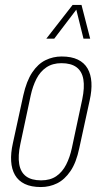

<svg xmlns="http://www.w3.org/2000/svg" viewBox="-20 -749 414 775"><path d="M145 6Q106 6 80 -6.5Q54 -19 40.5 -42.5Q27 -66 25 -98.5Q23 -131 32 -171L74 -364Q87 -422 110 -456.5Q133 -491 163.5 -506Q194 -521 229 -521Q268 -521 294 -508.5Q320 -496 333.5 -472.5Q347 -449 349 -416.5Q351 -384 342 -344L300 -151Q288 -93 264.5 -58.5Q241 -24 210.5 -9Q180 6 145 6ZM146 -21Q183 -21 207.5 -38Q232 -55 247 -84.5Q262 -114 270 -151L312 -348Q322 -396 316.5 -428.5Q311 -461 289 -477.5Q267 -494 228 -494Q192 -494 167 -477Q142 -460 127 -430.5Q112 -401 104 -364L62 -167Q52 -120 57.5 -87Q63 -54 85 -37.5Q107 -21 146 -21ZM167 -593 273 -729H309L344 -593H317L288 -710L199 -593Z"/></svg>

Font: Hubot Sans Condensed ExtraLight
Style: Italic
Weight: 200
Width: 3
Italic angle: -12.0243°
Designer: Deni Anggara
Foundry: GitHub, Inc., Subsidiary of Microsoft Corporation
Version: Version 2.000